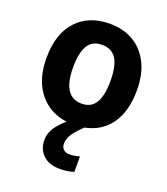

<svg xmlns="http://www.w3.org/2000/svg" viewBox="-154 -697 937 1075"><g transform="rotate(20 315.0 -160.0)"><path d="M314 11Q236 11 175.5 -24Q115 -59 80.5 -126Q46 -193 46 -290Q46 -433 118.5 -511.5Q191 -590 317 -590Q394 -590 454 -556Q514 -522 549 -455Q584 -388 584 -289Q584 -197 553 -129.5Q522 -62 461.5 -25.5Q401 11 314 11ZM317 -115Q375 -115 401 -159.5Q427 -204 427 -289Q427 -347 415.5 -386Q404 -425 379 -444.5Q354 -464 315 -464Q257 -464 230.5 -421Q204 -378 204 -289Q204 -236 215.5 -197Q227 -158 252 -136.5Q277 -115 317 -115ZM327 270Q264 270 228 236Q192 202 192 147Q192 98 228 54.5Q264 11 313 -21L385 0Q345 37 323.5 67Q302 97 302 129Q302 151 315.5 163Q329 175 349 175Q370 175 381.5 172.5Q393 170 411 166V258Q394 263 374 266.5Q354 270 327 270Z"/></g></svg>

Font: Menbere
Style: Regular
Weight: 400
Designer: Aleme Tadesse
Foundry: Sorkin Type Co
Version: Version 1.000